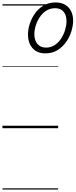

<svg xmlns="http://www.w3.org/2000/svg" viewBox="-20 -1045 616 1565"><path d="M350 -610Q304 -610 272.5 -629.5Q241 -649 224.5 -683.5Q208 -718 208 -764Q208 -805 222.5 -850.5Q237 -896 265.5 -936Q294 -976 336 -1000.5Q378 -1025 434 -1025Q479 -1025 510.5 -1006.5Q542 -988 559 -954.5Q576 -921 576 -878Q576 -837 562 -790.5Q548 -744 519.5 -703.5Q491 -663 449 -636.5Q407 -610 350 -610ZM355 -657Q395 -657 426.5 -678Q458 -699 479 -732Q500 -765 511 -802Q522 -839 522 -872Q522 -922 498 -950Q474 -978 430 -978Q388 -978 356.5 -957.5Q325 -937 303.5 -904.5Q282 -872 271 -835.5Q260 -799 260 -766Q260 -717 285 -687Q310 -657 355 -657ZM0 490H454V500H0ZM0 -20H454V0H0ZM0 -505H454V-500H0ZM0 -1010H454V-1000H0Z"/></svg>

Font: Playwrite AU QLD Guides
Style: Regular
Weight: 400
Designer: Veronika Burian, José Scaglione
Foundry: TypeTogether
Version: Version 1.003